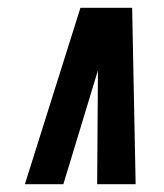

<svg xmlns="http://www.w3.org/2000/svg" viewBox="-20 -721 421 494"><path d="M44 -247 187 -701H320L329 -247H230L232 -540L143 -247Z"/></svg>

Font: Georama ExtraCondensed ExtraBold
Style: Italic
Weight: 800
Width: 2
Italic angle: -9°
Designer: Jean-Baptiste Levee
Foundry: Production Type
Version: Version 1.000